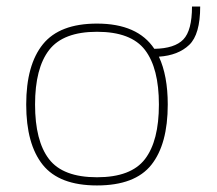

<svg xmlns="http://www.w3.org/2000/svg" viewBox="-20 -556 661 586"><path d="M276 10Q161 10 110.5 -53Q60 -116 60 -237Q60 -358 111 -421Q162 -484 276 -484Q400 -484 451 -407Q513 -408 539.5 -435.5Q566 -463 566 -536H591Q591 -451 557.5 -419Q524 -387 465 -383Q492 -325 492 -237Q492 -116 442 -53Q392 10 276 10ZM276 -15Q380 -15 422.5 -70.5Q465 -126 465 -237Q465 -348 422.5 -403.5Q380 -459 276 -459Q173 -459 130 -403.5Q87 -348 87 -237Q87 -126 129.5 -70.5Q172 -15 276 -15Z"/></svg>

Font: Kanit Thin
Style: Regular
Weight: 250
Designer: Katatrad Team
Foundry: CadsonDemak
Version: Version 2.000; ttfautohint (v1.8.3)